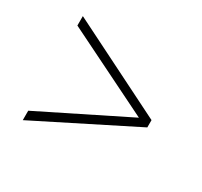

<svg xmlns="http://www.w3.org/2000/svg" viewBox="-108 -634 817 775"><g transform="rotate(30 300.0 -246.5)"><path d="M525 -230 75 -4V-48L476 -247L75 -445V-489L525 -264Z"/></g></svg>

Font: Livvic ExtraLight
Style: Regular
Weight: 275
Designer: Jacques Le Bailly, Baron von Fonthausen
Version: Version 1.001; ttfautohint (v1.8.2)